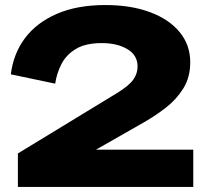

<svg xmlns="http://www.w3.org/2000/svg" viewBox="-20 -742 827 762"><path d="M51 0V-133L445 -373Q492 -402 509 -426Q526 -450 526 -478Q526 -523 485.5 -547Q445 -571 384 -571Q320 -571 281.5 -548Q243 -525 224 -488Q205 -451 199 -410L23 -447Q33 -529 79 -590.5Q125 -652 205.5 -687Q286 -722 398 -722Q500 -722 576 -693.5Q652 -665 693.5 -614Q735 -563 735 -495Q735 -435 707.5 -391Q680 -347 638 -314.5Q596 -282 552 -257L361 -148H747V0Z"/></svg>

Font: Special Gothic Extended Bold
Style: Regular
Weight: 700
Width: 7
Designer: Alistair McCready
Foundry: Monolith
Version: Version 1.000; ttfautohint (v1.8.4.7-5d5b)